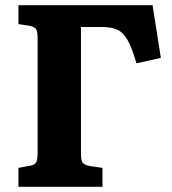

<svg xmlns="http://www.w3.org/2000/svg" viewBox="-20 -720 662 740"><path d="M51 0V-73L94 -81Q114 -84 119.5 -94.5Q125 -105 125 -132V-572Q125 -598 119 -607.5Q113 -617 92 -621L51 -627V-700H568L600 -497L506 -476Q489 -534 472.5 -564Q456 -594 433 -605Q410 -616 373 -616H292V-129Q292 -102 298.5 -93Q305 -84 327 -80L375 -73V0Z"/></svg>

Font: Literata
Style: Bold
Weight: 700
Designer: Latin by Veronika Burian and Jose Scaglione. Greek by Irene Vlachou. Cyrillic by Vera Evstafieva.
Foundry: TypeTogether
Version: Version 3.103; ttfautohint (v1.8.4.7-5d5b);gftools[0.9.29]